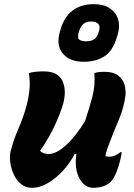

<svg xmlns="http://www.w3.org/2000/svg" viewBox="-20 -890 640 920"><path d="M118 -539Q130 -544 149.5 -546Q169 -548 189 -548Q257 -548 278.5 -503.5Q300 -459 283 -394Q271 -351 243.5 -291Q216 -231 172 -167Q187 -152 214 -152Q249 -152 295.5 -193.5Q342 -235 388 -311Q408 -372 422.5 -426Q437 -480 432 -540Q453 -546 480 -546Q522 -546 545 -529Q568 -512 576 -486Q584 -460 581 -432Q574 -374 548.5 -314.5Q523 -255 503 -201Q491 -172 485 -142Q493 -139 503 -139Q531 -139 557 -161H563Q562 -144 555 -119Q547 -88 540 -70Q533 -52 525 -38Q512 -14 486 -2Q460 10 428 10Q398 10 377 -12Q356 -34 347.5 -70.5Q339 -107 346 -152H338Q316 -110 282.5 -73Q249 -36 210 -13Q171 10 132 10Q103 10 81 -8Q59 -26 46 -54Q33 -82 29 -113Q25 -144 32 -170Q47 -225 69.5 -276.5Q92 -328 107 -383Q131 -473 118 -539ZM430 -870Q477 -870 506.5 -850Q536 -830 546 -797.5Q556 -765 544 -725L542 -718Q522 -647 481 -620.5Q440 -594 381 -594Q314 -594 281 -633.5Q248 -673 267 -738L269 -745Q304 -870 430 -870ZM416 -787Q392 -787 378.5 -774Q365 -761 358 -738L356 -731Q353 -721 355 -706Q363 -692 394 -692Q415 -692 430.5 -701.5Q446 -711 453 -737L455 -744Q460 -762 453 -773Q449 -779 440 -783Q431 -787 416 -787Z"/></svg>

Font: Recursive Mn Csl St XBd
Style: Italic
Weight: 800
Italic angle: -15°
Monospace: yes
Version: Version 1.079;hotconv 1.0.112;makeotfexe 2.5.65598; ttfautoh